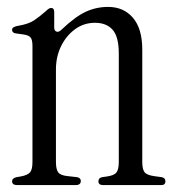

<svg xmlns="http://www.w3.org/2000/svg" viewBox="-20 -536 510 556"><path d="M30 0Q15 0 15 -11Q15 -20 28 -23L40 -25Q61 -29 67.5 -37.5Q74 -46 74 -67V-403Q74 -421 68.5 -427.5Q63 -434 49 -436L28 -439Q15 -440 15 -450Q15 -458 31 -461Q62 -466 78.5 -477Q95 -488 113 -504Q122 -513 128 -513Q137 -513 137 -501V-456Q137 -447 143.5 -444.5Q150 -442 158 -450Q198 -488 228.5 -502Q259 -516 293 -516Q338 -516 365 -484.5Q392 -453 392 -392V-67Q392 -46 398.5 -37.5Q405 -29 426 -26L448 -23Q459 -21 459 -11Q459 0 447 0H279Q265 0 265 -11Q265 -21 276 -23L290 -25Q311 -28 317.5 -37Q324 -46 324 -67V-381Q324 -430 306 -450Q288 -470 255 -470Q223 -470 197.5 -451.5Q172 -433 157 -402.5Q142 -372 142 -335V-67Q142 -46 148.5 -37Q155 -28 176 -26L203 -23Q214 -21 214 -12Q214 0 199 0Z"/></svg>

Font: Instrument Serif
Style: Regular
Weight: 400
Designer: Rodrigo Fuenzalida
Foundry: fragTYPE
Version: Version 1.000; ttfautohint (v1.8.4.7-5d5b);gftools[0.9.27]